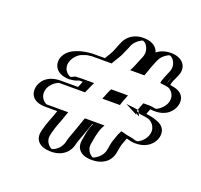

<svg xmlns="http://www.w3.org/2000/svg" viewBox="-132 -857 1127 1075"><g transform="rotate(20 431.0 -319.0)"><path d="M162 -157H252C238 -113 219 -77 209 -33L207 -20C195 27 226 65 269 68C315 71 361 34 371 -10L374 -22L379 -38C393 -80 405 -109 421 -157H465C455 -138 448 -112 444 -89L437 -50C429 -4 460 34 506 34C552 34 596 -4 604 -50L611 -89C614 -108 624 -126 629 -144C629 -146 630 -148 631 -150C634 -149 636 -149 639 -149C652 -147 663 -144 674 -142C722 -123 777 -156 795 -197C817 -247 791 -290 755 -300C737 -307 714 -311 690 -314C689 -314 688 -314 687 -315C690 -323 693 -331 696 -338L699 -348C708 -348 722 -345 732 -344C779 -337 825 -374 838 -416C853 -464 823 -504 782 -509C775 -511 763 -512 756 -513C759 -531 767 -546 775 -562L780 -574C804 -624 777 -666 742 -677C694 -692 646 -658 628 -621L622 -608C610 -582 601 -554 592 -527H580C591 -548 600 -572 609 -594C635 -646 611 -691 573 -703C525 -718 477 -684 459 -647C454 -633 445 -613 438 -597C429 -571 413 -551 400 -527H309C282 -525 263 -523 239 -513L229 -509C193 -495 152 -451 164 -400C172 -366 209 -333 264 -354L275 -359H276C279 -360 283 -360 287 -360H329C324 -349 320 -336 314 -324H191C145 -324 100 -286 92 -240C84 -194 116 -157 162 -157ZM533 -360H501C495 -349 491 -337 486 -324H520L525 -338C528 -346 530 -353 533 -360ZM221 -19 224 -33C234 -75 251 -109 266 -155L272 -172H164C126 -172 100 -203 107 -240C114 -277 150 -309 188 -309H322L328 -319C334 -331 338 -345 343 -356L352 -375H290C286 -375 282 -375 278 -374H274L261 -368C218 -352 185 -377 178 -406C168 -448 202 -484 232 -495L243 -499C265 -508 281 -510 307 -512H408L413 -522C425 -544 442 -566 452 -594C459 -610 468 -629 473 -644C488 -675 527 -701 566 -689C597 -680 617 -642 595 -599C584 -577 577 -552 567 -532L556 -512H602L606 -525C615 -552 625 -579 636 -604L642 -617C656 -647 696 -675 735 -663C764 -654 786 -619 766 -578L761 -566C752 -548 748 -534 742 -516L739 -500L752 -498C760 -497 769 -496 777 -494C811 -490 835 -457 823 -418C812 -384 774 -353 736 -359L726 -360C720 -361 712 -363 702 -363H690L682 -341C678 -332 675 -325 672 -317L668 -307L677 -302C684 -298 681 -300 681 -300C707 -297 732 -292 748 -286C777 -278 800 -242 781 -201C766 -168 722 -140 682 -156C672 -160 657 -162 643 -164H642C641 -164 639 -165 638 -165L625 -168L618 -155C616 -152 615 -147 615 -145C610 -130 600 -111 596 -89L589 -50C582 -12 545 19 508 19C471 19 445 -12 452 -50L459 -89C463 -111 470 -135 478 -152L488 -172H410L406 -159C390 -111 379 -83 364 -40L359 -24L356 -11C348 25 310 55 272 53C236 51 211 19 221 -19ZM554 -375H493L488 -365C482 -352 477 -339 472 -327L465 -309H530L539 -335C543 -344 545 -350 548 -357ZM681 -300C681 -300 684 -298 677 -302L668 -307L672 -317C675 -325 678 -332 682 -341L690 -363H702C712 -363 720 -361 726 -360L736 -359C774 -353 812 -384 823 -418C835 -457 811 -490 777 -494C769 -496 760 -497 752 -498L739 -500L742 -516C748 -534 752 -548 761 -566L766 -578C786 -619 764 -654 735 -663C696 -675 656 -647 642 -617L636 -604C625 -579 615 -552 606 -525L602 -512H556L567 -532C577 -552 585 -575 595 -598C617 -642 597 -680 566 -689C527 -701 488 -675 473 -644C468 -629 459 -610 452 -594C442 -566 425 -544 413 -522L408 -512H307C281 -510 265 -508 243 -499L232 -495C202 -484 168 -448 178 -406C185 -377 218 -352 261 -368L274 -374H278C282 -375 286 -375 290 -375H352L343 -356C338 -345 334 -331 328 -319L322 -309H188C150 -309 114 -277 107 -240C100 -203 126 -172 164 -172H272L266 -155C251 -109 234 -75 224 -33L221 -19C211 19 236 51 272 53C310 55 348 25 356 -11L359 -24L364 -40C379 -83 390 -111 406 -159L410 -172H488L478 -152C470 -135 463 -111 459 -89L452 -50C445 -12 471 19 508 19C545 19 582 -12 589 -50L596 -89C600 -111 610 -130 615 -145C615 -147 616 -152 618 -155L625 -168L638 -165C639 -165 641 -164 642 -164H643C657 -162 670 -159 681 -157C721 -141 766 -167 781 -201C799 -242 777 -278 748 -286C731 -291 708 -297 681 -300ZM554 -375 548 -357C545 -350 543 -344 539 -335L530 -309H465L472 -327C477 -339 482 -352 488 -365L493 -375ZM673 -285 672 -286 598 -325 657 -318ZM252 -157H162C116 -157 84 -194 92 -240C100 -286 145 -324 191 -324H314C319 -334 325 -352 329 -360H287C283 -360 279 -359 276 -359H275L264 -354C212 -335 172 -364 164 -400C152 -451 193 -495 229 -509L239 -513C263 -523 283 -525 309 -527H400C413 -551 429 -571 438 -596C444 -613 454 -632 459 -647C478 -684 525 -718 573 -703C611 -691 635 -646 609 -594C599 -574 591 -549 580 -527H592C601 -555 610 -582 622 -608L629 -621C647 -658 694 -692 742 -677C777 -666 804 -625 780 -574L775 -562C766 -544 763 -534 757 -515L756 -513C764 -512 774 -511 782 -509C822 -504 853 -465 838 -416C825 -374 780 -337 732 -344C721 -345 709 -348 699 -348L696 -338C692 -330 689 -322 686 -314C712 -311 737 -307 755 -300C790 -290 818 -248 795 -197C777 -156 722 -123 674 -142C667 -145 653 -147 639 -149C636 -149 637 -149 631 -150C631 -150 629 -145 629 -144C625 -125 614 -109 611 -89L604 -50C596 -4 552 34 506 34C460 34 429 -4 437 -50L444 -89C448 -112 455 -138 465 -157H421C405 -108 394 -82 379 -38L374 -22L371 -10C361 34 315 71 269 68C225 65 195 27 207 -20L209 -33C220 -78 238 -113 252 -157ZM533 -360C530 -353 529 -347 525 -338L520 -324H486C491 -337 495 -349 501 -360ZM672 -300C696 -297 718 -294 730 -289C747 -282 783 -251 760 -199C751 -179 733 -162 717 -155C705 -150 707 -150 699 -153C687 -158 669 -160 648 -164H647L608 -174L597 -152C596 -150 594 -146 594 -144C589 -127 580 -109 576 -89L569 -50C561 -2 511 19 508 19C505 19 464 -2 472 -50L479 -89C483 -111 490 -137 499 -155L508 -172H391L386 -158C370 -110 359 -82 344 -39L339 -23L336 -10C335 -5 333 -1 331 4C314 43 276 53 276 53C269 52 229 27 241 -20L244 -33C254 -76 272 -111 286 -156L292 -172H164C160 -172 119 -192 127 -240C135 -288 184 -309 188 -309H342L348 -322C354 -335 359 -347 364 -358L372 -375H290C285 -375 275 -374 273 -374H262L241 -364C236 -362 235 -363 234 -363C227 -364 203 -380 198 -403C187 -451 230 -490 251 -498L262 -502C281 -509 287 -510 309 -512H427L434 -525C447 -548 464 -570 473 -596C480 -612 489 -630 494 -645C509 -675 543 -692 547 -692C547 -692 548 -692 551 -691C569 -686 600 -646 574 -596C564 -573 556 -549 546 -529L537 -512H622L627 -526C636 -553 646 -580 657 -606L663 -619C677 -648 710 -665 716 -666C736 -664 769 -624 746 -576L741 -564C733 -547 728 -532 722 -515L720 -502L743 -499C752 -498 759 -497 767 -495C778 -494 818 -467 803 -417C792 -382 754 -359 746 -358H744L732 -360C731 -360 723 -363 702 -363H670L661 -340C657 -330 654 -320 650 -310C655 -308 671 -300 672 -300ZM574 -375H474L467 -362C461 -350 457 -337 452 -325L445 -309H550L559 -337C562 -345 565 -352 568 -359ZM655 -289C631 -302 606 -314 582 -327L637 -321ZM718 -345C725 -344 731 -343 738 -343C817 -340 849 -387 858 -417C870 -457 855 -498 792 -508L782 -510C781 -510 777 -511 776 -511C780 -532 787 -545 796 -564L801 -576C827 -632 791 -681 720 -681C678 -681 652 -666 637 -654C629 -681 604 -704 559 -707C484 -712 451 -670 439 -646C432 -632 425 -612 418 -595C409 -569 394 -549 381 -527H307C278 -525 248 -521 220 -510L210 -506C165 -489 133 -448 143 -403C150 -371 184 -345 239 -348C259 -349 276 -354 290 -360H310C305 -349 301 -336 295 -324H191C111 -324 78 -276 72 -240C66 -204 82 -157 162 -157H232C218 -112 200 -77 189 -33L186 -20C176 18 192 64 265 68C348 73 383 22 391 -11L394 -23L399 -39C414 -82 426 -110 441 -157H445C436 -138 428 -113 424 -89L417 -50C411 -14 426 34 506 34C586 34 618 -14 624 -50L631 -89C635 -111 645 -128 650 -146C665 -143 676 -138 695 -137C770 -133 804 -174 815 -199C835 -243 818 -283 771 -298C751 -306 730 -310 706 -313C710 -324 713 -333 718 -345Z"/></g></svg>

Font: Blanket
Style: Black
Weight: 900
Foundry: Cannot Into Space Fonts
Version: Version 0.9